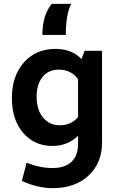

<svg xmlns="http://www.w3.org/2000/svg" viewBox="-20 -751 624 1001"><path d="M201 -569Q201 -672 250 -731H351Q323 -675 323 -569ZM253 10Q159 10 100.5 -58.5Q42 -127 42 -239Q42 -355 104.5 -425.5Q167 -496 269 -496Q355 -496 405 -443L421 -486H512V-8Q512 99 441.5 164.5Q371 230 255 230Q175 230 94 192L119 97Q186 125 254 125Q319 125 353 92.5Q387 60 387 -2V-43Q332 10 253 10ZM171 -247Q171 -179 204 -138.5Q237 -98 292 -98Q352 -98 387 -141V-338Q351 -388 287 -388Q233 -388 202 -350Q171 -312 171 -247Z"/></svg>

Font: Cantarell
Style: Bold
Weight: 700
Designer: Dave Crossland, Nikolaus Waxweiler, Florian Fecher, Jacques Le Bailly, Eben Sorkin, Alexei Vanyashin, Alexios Zavras, Em
Version: Version 0.303